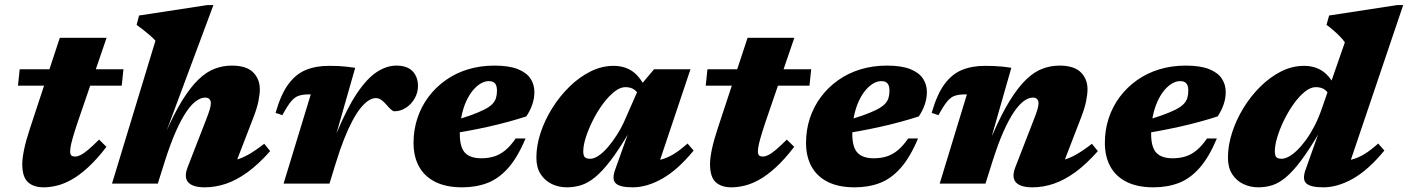

<svg xmlns="http://www.w3.org/2000/svg" viewBox="-20 -746 5720 780"><path d="M53 -398 60 -464.5H481.5L474.5 -398ZM293 -242Q280.5 -204 274.5 -182.2Q268.5 -160.5 266.8 -149Q265 -137.5 265 -130.5Q265 -118.5 270.2 -114.2Q275.5 -110 285.5 -110Q294.5 -110 307 -116Q319.5 -122 337.5 -137Q355.5 -152 382.5 -179L412.5 -149.5Q373 -98 337.5 -65.8Q302 -33.5 270.5 -16Q239 1.5 210.8 8.2Q182.5 15 157.5 15Q116.5 15 93.5 -6Q70.5 -27 70.5 -79.5Q70.5 -103 78 -139.2Q85.5 -175.5 101.5 -223.5L223 -592.5H413Z M649.5 -90.5 621 0H435L611.5 -580.5Q603 -590.5 590.2 -601.5Q577.5 -612.5 563.2 -623.8Q549 -635 535 -645L545 -683L823 -725.5H847L648.5 -192.5L651 -202Q687.5 -285.5 721.2 -339.5Q755 -393.5 787.5 -424.2Q820 -455 853.2 -467.2Q886.5 -479.5 921.5 -479.5Q981 -479.5 1008.2 -452.2Q1035.5 -425 1035.5 -383.5Q1035.5 -363 1029.8 -334.5Q1024 -306 1009 -267.5L921 -39.5L882 -91Q911 -90 936.2 -96.2Q961.5 -102.5 989.5 -118.2Q1017.5 -134 1053.5 -162L1077.5 -132Q1030 -78.5 985.5 -46.2Q941 -14 898 0.5Q855 15 812 15Q763 15 744.8 -5.2Q726.5 -25.5 742 -66L817 -259Q828.5 -288.5 832.5 -302.8Q836.5 -317 836.5 -326.5Q836.5 -337 831 -343.2Q825.5 -349.5 813 -349.5Q796.5 -349.5 777.2 -336Q758 -322.5 737.5 -292.5Q717 -262.5 694.8 -212.8Q672.5 -163 649.5 -90.5Z M1242.5 -362.5Q1240.5 -362.5 1238.8 -362.5Q1237 -362.5 1235 -362.5Q1211 -362.5 1194.2 -357.2Q1177.5 -352 1162.5 -334Q1147.5 -316 1127 -278L1099.5 -287.5Q1120.5 -361.5 1150.8 -403Q1181 -444.5 1221.8 -461.5Q1262.5 -478.5 1315.5 -478.5Q1338.5 -478.5 1355 -477.8Q1371.5 -477 1387.2 -475.2Q1403 -473.5 1423 -470.5L1344 -194L1346.5 -203Q1389.5 -306.5 1430.2 -367Q1471 -427.5 1510.8 -453.5Q1550.5 -479.5 1590.5 -479.5Q1634 -479.5 1656 -456.8Q1678 -434 1678 -396.5Q1678 -369 1664.2 -345.5Q1650.5 -322 1628.8 -308Q1607 -294 1582 -294Q1576 -294 1567.8 -301.5Q1559.5 -309 1549 -321.5Q1538.5 -334 1528.2 -340.8Q1518 -347.5 1507 -347.5Q1493 -347.5 1477.5 -337.8Q1462 -328 1445.5 -307.8Q1429 -287.5 1412.2 -256.2Q1395.5 -225 1378.2 -181.8Q1361 -138.5 1344 -83L1318.5 0H1132Z M1966 -416.5Q1949.5 -416.5 1932.5 -406.5Q1915.5 -396.5 1900.2 -377.8Q1885 -359 1873.2 -332.8Q1861.5 -306.5 1854.8 -273.5Q1848 -240.5 1848 -202Q1848 -147.5 1869.2 -125.2Q1890.5 -103 1935 -103Q1964 -103 1987.8 -110.5Q2011.5 -118 2032.8 -135.5Q2054 -153 2075 -183.5H2115Q2083 -107 2044.8 -63.8Q2006.5 -20.5 1960.5 -2.8Q1914.5 15 1857.5 15Q1792.5 15 1748.5 -7Q1704.5 -29 1682.2 -69.5Q1660 -110 1660 -165.5Q1660 -218.5 1675.8 -266Q1691.5 -313.5 1720.8 -352.5Q1750 -391.5 1790.5 -420.2Q1831 -449 1881 -464.2Q1931 -479.5 1988.5 -479.5Q2047 -479.5 2082.8 -465.5Q2118.5 -451.5 2134.8 -427.2Q2151 -403 2151 -372Q2151 -347 2142.5 -321.8Q2134 -296.5 2118 -273Q2082.5 -261.5 2043 -250.8Q2003.5 -240 1961.8 -230.8Q1920 -221.5 1878 -213.8Q1836 -206 1795.5 -199.5L1797.5 -248Q1851.5 -263.5 1887.8 -276.2Q1924 -289 1946.2 -300.2Q1968.5 -311.5 1979.8 -323Q1991 -334.5 1995 -348Q1999 -361.5 1999 -378.5Q1999 -391 1995.5 -399.5Q1992 -408 1984.8 -412.2Q1977.5 -416.5 1966 -416.5Z M2479.5 -58 2534.5 -211.5H2537.5Q2495 -139 2460.8 -94.2Q2426.5 -49.5 2397.2 -25.8Q2368 -2 2340.2 6.5Q2312.5 15 2283 15Q2249.5 15 2221.5 1.5Q2193.5 -12 2176.2 -38.8Q2159 -65.5 2159 -106Q2159 -154.5 2176.2 -206.8Q2193.5 -259 2223.8 -307.2Q2254 -355.5 2293.8 -394.2Q2333.5 -433 2379.2 -455.8Q2425 -478.5 2472.5 -478.5Q2517.5 -478.5 2550 -455.8Q2582.5 -433 2606 -380.5L2581.5 -345.5Q2573.5 -368.5 2559 -380.2Q2544.5 -392 2521 -392Q2499.5 -392 2476 -373.5Q2452.5 -355 2430 -324.8Q2407.5 -294.5 2389.5 -259Q2371.5 -223.5 2360.5 -189.8Q2349.5 -156 2349.5 -131Q2349.5 -114 2355.8 -107.5Q2362 -101 2378 -101Q2393.5 -101 2412.2 -113.8Q2431 -126.5 2450.2 -149Q2469.5 -171.5 2487.8 -200.5Q2506 -229.5 2520 -262L2578.5 -395L2637 -464.5H2785L2641.5 -36.5L2609.5 -90Q2639.5 -91 2665.5 -97.8Q2691.5 -104.5 2717.2 -120.2Q2743 -136 2773 -163L2798 -134.5Q2733.5 -56 2671 -20.5Q2608.5 15 2550 15Q2498.5 15 2481.5 -1.2Q2464.5 -17.5 2479.5 -58Z M2847 -398 2854 -464.5H3275.5L3268.5 -398ZM3087 -242Q3074.5 -204 3068.5 -182.2Q3062.5 -160.5 3060.8 -149Q3059 -137.5 3059 -130.5Q3059 -118.5 3064.2 -114.2Q3069.5 -110 3079.5 -110Q3088.5 -110 3101 -116Q3113.5 -122 3131.5 -137Q3149.5 -152 3176.5 -179L3206.5 -149.5Q3167 -98 3131.5 -65.8Q3096 -33.5 3064.5 -16Q3033 1.5 3004.8 8.2Q2976.5 15 2951.5 15Q2910.5 15 2887.5 -6Q2864.5 -27 2864.5 -79.5Q2864.5 -103 2872 -139.2Q2879.5 -175.5 2895.5 -223.5L3017 -592.5H3207Z M3560.5 -416.5Q3544 -416.5 3527 -406.5Q3510 -396.5 3494.8 -377.8Q3479.5 -359 3467.8 -332.8Q3456 -306.5 3449.2 -273.5Q3442.5 -240.5 3442.5 -202Q3442.5 -147.5 3463.8 -125.2Q3485 -103 3529.5 -103Q3558.5 -103 3582.2 -110.5Q3606 -118 3627.2 -135.5Q3648.5 -153 3669.5 -183.5H3709.5Q3677.5 -107 3639.2 -63.8Q3601 -20.5 3555 -2.8Q3509 15 3452 15Q3387 15 3343 -7Q3299 -29 3276.8 -69.5Q3254.5 -110 3254.5 -165.5Q3254.5 -218.5 3270.2 -266Q3286 -313.5 3315.2 -352.5Q3344.5 -391.5 3385 -420.2Q3425.5 -449 3475.5 -464.2Q3525.5 -479.5 3583 -479.5Q3641.5 -479.5 3677.2 -465.5Q3713 -451.5 3729.2 -427.2Q3745.5 -403 3745.5 -372Q3745.5 -347 3737 -321.8Q3728.5 -296.5 3712.5 -273Q3677 -261.5 3637.5 -250.8Q3598 -240 3556.2 -230.8Q3514.5 -221.5 3472.5 -213.8Q3430.5 -206 3390 -199.5L3392 -248Q3446 -263.5 3482.2 -276.2Q3518.5 -289 3540.8 -300.2Q3563 -311.5 3574.2 -323Q3585.5 -334.5 3589.5 -348Q3593.5 -361.5 3593.5 -378.5Q3593.5 -391 3590 -399.5Q3586.5 -408 3579.2 -412.2Q3572 -416.5 3560.5 -416.5Z M3792.5 -278 3765 -287.5Q3786 -361.5 3816.2 -403Q3846.5 -444.5 3887.2 -461.5Q3928 -478.5 3981 -478.5Q4002 -478.5 4018 -477.8Q4034 -477 4050.5 -475.5Q4067 -474 4088.5 -470.5L4009.5 -194L4013.5 -202Q4050 -285.5 4083.8 -339.5Q4117.5 -393.5 4150 -424.2Q4182.5 -455 4215.8 -467.2Q4249 -479.5 4284 -479.5Q4343.5 -479.5 4370.8 -452.2Q4398 -425 4398 -383.5Q4398 -363 4392.2 -334.5Q4386.5 -306 4371.5 -267.5L4283.5 -39.5L4244.5 -91Q4273.5 -90 4298.8 -96.2Q4324 -102.5 4352 -118.2Q4380 -134 4416 -162L4440 -132Q4392.5 -78.5 4348 -46.2Q4303.5 -14 4260.5 0.5Q4217.5 15 4174.5 15Q4125.5 15 4107.2 -5.2Q4089 -25.5 4104.5 -66L4179.5 -259Q4191 -288.5 4195 -302.8Q4199 -317 4199 -326.5Q4199 -337 4193.5 -343.2Q4188 -349.5 4175.5 -349.5Q4159 -349.5 4140 -336Q4121 -322.5 4100.2 -292.5Q4079.5 -262.5 4057.2 -212.8Q4035 -163 4012 -90.5L3983.5 0H3797.5L3908 -362.5Q3906 -362.5 3904.2 -362.5Q3902.5 -362.5 3900.5 -362.5Q3876.5 -362.5 3859.8 -357.2Q3843 -352 3828 -334Q3813 -316 3792.5 -278Z M4774.5 -416.5Q4758 -416.5 4741 -406.5Q4724 -396.5 4708.8 -377.8Q4693.5 -359 4681.8 -332.8Q4670 -306.5 4663.2 -273.5Q4656.5 -240.5 4656.5 -202Q4656.5 -147.5 4677.8 -125.2Q4699 -103 4743.5 -103Q4772.5 -103 4796.2 -110.5Q4820 -118 4841.2 -135.5Q4862.5 -153 4883.5 -183.5H4923.5Q4891.5 -107 4853.2 -63.8Q4815 -20.5 4769 -2.8Q4723 15 4666 15Q4601 15 4557 -7Q4513 -29 4490.8 -69.5Q4468.5 -110 4468.5 -165.5Q4468.5 -218.5 4484.2 -266Q4500 -313.5 4529.2 -352.5Q4558.5 -391.5 4599 -420.2Q4639.5 -449 4689.5 -464.2Q4739.5 -479.5 4797 -479.5Q4855.5 -479.5 4891.2 -465.5Q4927 -451.5 4943.2 -427.2Q4959.5 -403 4959.5 -372Q4959.5 -347 4951 -321.8Q4942.5 -296.5 4926.5 -273Q4891 -261.5 4851.5 -250.8Q4812 -240 4770.2 -230.8Q4728.5 -221.5 4686.5 -213.8Q4644.5 -206 4604 -199.5L4606 -248Q4660 -263.5 4696.2 -276.2Q4732.5 -289 4754.8 -300.2Q4777 -311.5 4788.2 -323Q4799.5 -334.5 4803.5 -348Q4807.5 -361.5 4807.5 -378.5Q4807.5 -391 4804 -399.5Q4800.5 -408 4793.2 -412.2Q4786 -416.5 4774.5 -416.5Z M5386 -345.5Q5378 -369 5363.5 -380.5Q5349 -392 5325.5 -392Q5304 -392 5281 -373.5Q5258 -355 5236.2 -324.8Q5214.5 -294.5 5197 -259Q5179.5 -223.5 5169.2 -189.8Q5159 -156 5159 -131Q5159 -114 5165.2 -107.5Q5171.5 -101 5187 -101Q5199.5 -101 5215.8 -109.8Q5232 -118.5 5250 -136Q5268 -153.5 5286 -178.2Q5304 -203 5320.2 -234.5Q5336.5 -266 5349.5 -303.5L5443.5 -574Q5435 -586.5 5422 -599.5Q5409 -612.5 5395 -624.5Q5381 -636.5 5369 -645L5379.5 -683L5656.5 -725.5H5680.5L5447.5 -36.5L5415.5 -90Q5445.5 -91 5471.5 -97.8Q5497.5 -104.5 5523.2 -120.2Q5549 -136 5579 -163L5604 -134.5Q5539.5 -56 5477 -20.5Q5414.5 15 5356 15Q5304.5 15 5287 -0.8Q5269.5 -16.5 5284 -57L5339 -211.5H5342Q5299.5 -139 5266 -94.2Q5232.5 -49.5 5204 -25.8Q5175.5 -2 5148.5 6.5Q5121.5 15 5092.5 15Q5059 15 5030.8 1.5Q5002.5 -12 4985.5 -38.8Q4968.5 -65.5 4968.5 -106Q4968.5 -154.5 4985.2 -206.8Q5002 -259 5031.5 -307.2Q5061 -355.5 5100.2 -394.2Q5139.5 -433 5184.5 -455.8Q5229.5 -478.5 5277.5 -478.5Q5322.5 -478.5 5354.8 -455.8Q5387 -433 5410.5 -380.5Z"/></svg>

Font: Newsreader ExtraBold
Style: Italic
Weight: 800
Italic angle: -17°
Designer: Hugues Gentile
Foundry: Production Type
Version: Version 1.003